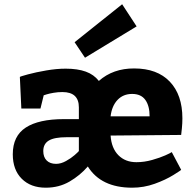

<svg xmlns="http://www.w3.org/2000/svg" viewBox="-20 -871 906 901"><path d="M620.1 -109.9Q657.2 -109.9 694.1 -120.4Q731 -130.9 755.4 -141.8Q779.8 -152.8 786.1 -157.2L830.1 -74.2Q830.1 -72.3 793.5 -49.6Q756.8 -26.9 705.8 -8.5Q654.8 9.8 600.1 9.8Q454.1 9.8 392.1 -89.8Q356 -47.9 306.4 -19Q256.8 9.8 194.8 9.8Q124 9.8 82 -32.2Q40 -74.2 40 -147Q40 -232.9 101.1 -272.5Q162.1 -312 279.8 -312H350.1V-367.2Q350.1 -439 272.9 -439Q251 -439 231.4 -435.5Q211.9 -432.1 200 -428.5Q188 -424.8 185.1 -423.8L169.9 -361.8H80.1L73.2 -509.8Q73.2 -511.7 111.1 -522Q148.9 -532.2 197.5 -540.5Q246.1 -548.8 288.1 -548.8Q344.2 -548.8 382.6 -534.9Q420.9 -521 443.8 -491.2Q510.7 -550.3 609.9 -549.8Q717.8 -549.8 776.9 -487.8Q835.9 -425.8 835.9 -315.9Q835.9 -292 833.5 -268.6Q831.1 -245.1 830.1 -237.8L499 -234.9Q502.9 -175.8 535.4 -142.8Q567.9 -109.9 620.1 -109.9ZM499 -325.2H682.1Q682.1 -374 662.1 -402.1Q642.1 -430.2 600.1 -430.2Q558.1 -430.2 531.5 -402.1Q504.9 -374 499 -325.2ZM243.2 -102.1Q266.1 -102.1 290 -115.5Q314 -128.9 330.1 -143.1Q346.2 -157.2 350.1 -162.1V-227.1H293Q234.9 -227.1 209 -211.4Q183.1 -195.8 183.1 -162.1Q183.1 -133.8 199 -117.9Q214.8 -102.1 243.2 -102.1ZM553.2 -851.1 330.1 -672.9 378.9 -600.1 621.1 -747.1Z"/></svg>

Font: Kadwa
Style: Bold
Weight: 700
Designer: Sol Matas
Foundry: Sol Matas
Version: Version 1.001;PS 001.000;hotconv 1.0.70;makeotf.lib2.5.58329